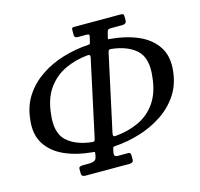

<svg xmlns="http://www.w3.org/2000/svg" viewBox="-108 -866 1022 982"><g transform="rotate(-15 403.0 -375.0)"><path d="M424.5 -653 430.5 -678.5Q433 -688 431 -691.8Q429 -695.5 417.5 -695.5H372Q354 -695.5 354 -710.5V-737.5Q354 -747.5 358 -749Q362 -750.5 370.5 -750.5H611.5Q622.5 -750.5 626.2 -747.8Q630 -745 630 -733.5V-716.5Q630 -703.5 623 -699.5Q616 -695.5 606.5 -695.5H549Q537 -695.5 532.8 -692.5Q528.5 -689.5 525.5 -677.5L519.5 -654Q517 -644.5 521 -644.2Q525 -644 534 -643Q613.5 -636 676.8 -608Q740 -580 773.2 -528.8Q806.5 -477.5 797.5 -400Q790 -329.5 754.5 -276.8Q719 -224 664.5 -188Q610 -152 545 -132Q480 -112 414 -107.5Q406.5 -107 403.8 -106.2Q401 -105.5 399 -97L395 -78Q390 -55.5 411.5 -55.5H468.5Q480.5 -55.5 480.5 -39.5V-16.5Q480.5 -0.5 458.5 -0.5H226Q205.5 -0.5 205.5 -16.5V-41.5Q205.5 -49.5 210.8 -52.5Q216 -55.5 230 -55.5H260.5Q273.5 -55.5 285.8 -59.8Q298 -64 301 -81L304 -97Q305.5 -105.5 302.2 -106Q299 -106.5 291.5 -107Q211.5 -114 148.2 -141.8Q85 -169.5 51.5 -221Q18 -272.5 27.5 -350Q34.5 -421 69.5 -474Q104.5 -527 158.5 -563.2Q212.5 -599.5 278 -619.2Q343.5 -639 412 -643Q419 -643.5 420.8 -644.5Q422.5 -645.5 424.5 -653ZM429 -157Q498 -163 553.5 -189.5Q609 -216 644.2 -267.5Q679.5 -319 687.5 -400Q699.5 -496.5 653.5 -539.8Q607.5 -583 521 -592.5Q512.5 -593.5 509 -590.8Q505.5 -588 503.5 -578L416.5 -177Q414 -165.5 416 -160.8Q418 -156 429 -157ZM321.5 -175 408.5 -578Q412 -594 396 -592.5Q330 -586.5 274.2 -560Q218.5 -533.5 182 -482Q145.5 -430.5 137.5 -350Q125.5 -253.5 171.5 -210.2Q217.5 -167 304 -157.5Q314 -156.5 316.5 -160.2Q319 -164 321.5 -175Z"/></g></svg>

Font: Besley* Narrow
Style: Italic
Weight: 400
Width: 4
Italic angle: -13°
Designer: Owen Earl
Foundry: indestructible type*
Version: Version 3.000; ttfautohint (v1.8.3)